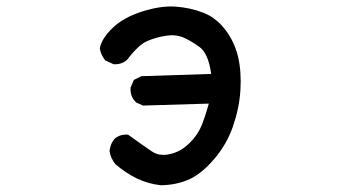

<svg xmlns="http://www.w3.org/2000/svg" viewBox="-20 -544 1040 581"><path d="M467.3 16.6Q429.2 12.7 394.5 -3.9Q359.9 -20.5 329.1 -47.4L328.6 -47.9Q321.8 -56.6 317.4 -66.4Q313 -76.2 311.5 -86.9V-87.9V-88.4Q312.5 -94.7 314.2 -100.8Q315.9 -106.9 318.8 -112.3Q321.8 -117.7 325.7 -122.6V-123L326.2 -123.5Q341.8 -137.7 365.7 -136.7H367.2L368.7 -135.7Q414.6 -102.5 439.5 -85.9Q442.9 -83.5 447 -81.5Q451.2 -79.6 455.3 -78.1Q459.5 -76.7 464.1 -76.2Q468.8 -75.7 473.6 -75.4Q478.5 -75.2 483.4 -75.7Q488.3 -76.2 493.7 -77.6Q526.4 -84.5 552.7 -110.4Q579.1 -136.2 591.8 -168.5Q595.7 -178.2 599.1 -188.7Q602.5 -199.2 605.7 -209.5Q608.9 -219.7 611.8 -230.5L414.1 -224.6H413.1L411.6 -225.1L392.1 -233.9L391.1 -234.4L390.6 -235.4Q374 -251.5 375 -277.3V-278.8L375.5 -279.8L384.3 -300.3L385.3 -302.2L387.2 -303.2L406.7 -313L407.7 -313.5H409.2L619.1 -320.3Q614.7 -352.1 605.7 -372.3Q596.7 -392.6 583.5 -401.9Q553.7 -423.3 531.2 -432.1Q523.9 -434.6 515.9 -436Q507.8 -437.5 499 -437.3Q490.2 -437 480.5 -435.5Q465.8 -433.1 451.9 -429.2Q438 -425.3 424.8 -419.4Q412.1 -414.1 397.2 -400.1Q382.3 -386.2 365.2 -363.8L364.7 -363.3L364.3 -362.8Q348.6 -348.6 324.7 -349.6H323.7L322.8 -350.1L299.3 -360.8L297.9 -361.3L297.4 -362.8Q285.6 -377.4 282.2 -396.5V-397.5V-398.4Q287.6 -427.7 321.3 -460Q354.5 -491.7 410.6 -509.3Q467.3 -527.3 512.2 -523.9Q557.1 -520.5 595.2 -505.4Q603 -502.4 610.6 -498.5Q618.2 -494.6 625 -489.7Q631.8 -484.9 638.4 -479.2Q645 -473.6 650.9 -467Q656.7 -460.4 662.6 -453.1Q689.9 -416.5 700.7 -371.1Q710.9 -325.7 707.5 -271.2Q704.1 -216.8 685.1 -162.1Q666.5 -107.4 627.9 -62.5Q589.4 -17.6 551.8 -1Q514.2 15.6 467.8 16.6Z"/></svg>

Font: NaikaiFont
Style: SemiBold
Weight: 600
Version: Version 1.89